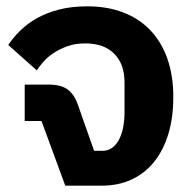

<svg xmlns="http://www.w3.org/2000/svg" viewBox="-20 -586 607 606"><path d="M111 -204H58V-319H134Q172 -319 193 -304Q214 -289 226 -255L277 -110H304Q335 -110 354 -142.5Q373 -175 373 -234V-326Q373 -384 340.5 -416.5Q308 -449 249 -449Q217 -449 192.5 -440Q168 -431 149 -418.5Q130 -406 117 -391Q104 -376 96 -364L6 -444Q22 -468 44.5 -490Q67 -512 97.5 -529Q128 -546 167 -556Q206 -566 256 -566Q319 -566 369.5 -546.5Q420 -527 455 -490Q490 -453 508.5 -400Q527 -347 527 -280Q527 -214 511 -162Q495 -110 465.5 -74Q436 -38 394.5 -19Q353 0 301 0H186Z"/></svg>

Font: IBM Plex Thai
Style: Bold
Weight: 700
Designer: Mike Abbink, Paul van der Laan, Pieter van Rosmalen, Ben Mitchell, Mark Frömberg
Foundry: Bold Monday
Version: Version 1.0